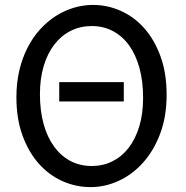

<svg xmlns="http://www.w3.org/2000/svg" viewBox="-20 -745 753 777"><path d="M481 -412.6V-334.5H219.7V-412.6ZM654.3 -361.3Q654.3 -273.4 628.2 -204.1Q602.1 -134.8 558.8 -86.7Q515.6 -38.6 460.4 -13.2Q405.3 12.2 346.7 12.2Q287.6 12.2 233.4 -11.7Q179.2 -35.6 137.7 -82Q96.2 -128.4 71.3 -196Q46.4 -263.7 46.4 -351.6Q46.4 -410.2 58.3 -460.4Q70.3 -510.7 91.6 -552.2Q112.8 -593.8 142.1 -626Q171.4 -658.2 205.8 -680.2Q240.2 -702.1 278.6 -713.6Q316.9 -725.1 356.4 -725.1Q414.6 -725.1 468.5 -701.2Q522.5 -677.2 563.7 -630.9Q605 -584.5 629.6 -516.8Q654.3 -449.2 654.3 -361.3ZM559.1 -349.1Q559.1 -416.5 544.2 -470.5Q529.3 -524.4 502 -562Q474.6 -599.6 436.3 -619.6Q397.9 -639.6 351.6 -639.6Q305.2 -639.6 266.6 -620.4Q228 -601.1 200.2 -565.2Q172.4 -529.3 157 -478.3Q141.6 -427.2 141.6 -363.8Q141.6 -296.9 156.5 -243.2Q171.4 -189.5 199 -151.6Q226.6 -113.8 265.1 -93.5Q303.7 -73.2 351.6 -73.2Q396.5 -73.2 434.6 -92Q472.7 -110.8 500.2 -146.2Q527.8 -181.6 543.5 -232.9Q559.1 -284.2 559.1 -349.1Z"/></svg>

Font: Andika
Style: Regular
Weight: 400
Designer: Victor Gaultney, Annie Olsen, Julie Remington, Don Collingsworth, Eric Hays
Foundry: SIL International
Version: Version 1.001